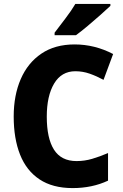

<svg xmlns="http://www.w3.org/2000/svg" viewBox="-20 -951 628 981"><path d="M365 -587Q294 -587 256.5 -524Q219 -461 219 -355Q219 -244 256 -186Q293 -128 371 -128Q412 -128 451 -139.5Q490 -151 532 -169V-28Q451 10 351 10Q249 10 182 -34.5Q115 -79 82.5 -161Q50 -243 50 -356Q50 -464 86 -547Q122 -630 191.5 -677Q261 -724 361 -724Q464 -724 558 -675L509 -543Q474 -562 438.5 -574.5Q403 -587 365 -587ZM544 -921Q525 -903 493.5 -875Q462 -847 428 -818.5Q394 -790 368 -771H259V-784Q284 -817 314.5 -857Q345 -897 365 -931H544Z"/></svg>

Font: Noto Sans Arabic SemCond ExtBd
Style: Regular
Weight: 800
Width: 4
Designer: Monotype Design Team, Nadine Chahine, Nizar Qandah and Khaled Hosny
Foundry: Monotype Imaging Inc.
Version: Version 2.012; ttfautohint (v1.8.4.7-5d5b)